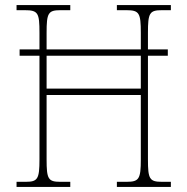

<svg xmlns="http://www.w3.org/2000/svg" viewBox="-20 -734 736 754"><path d="M45 0H256V-20H217C169 -20 163 -31 163 -108V-361H533V-108C533 -31 526 -20 477 -20H439V0H651V-20H616C567 -20 561 -31 561 -108V-515H639V-540H561V-605C561 -683 567 -694 616 -694H651V-714H439V-694H476C527 -694 533 -683 533 -605V-540H163V-605C163 -683 169 -694 218 -694H256V-714H45V-694H77C130 -694 135 -683 135 -605V-540H57V-515H135V-108C135 -31 128 -20 81 -20H45ZM163 -386V-515H533V-386Z"/></svg>

Font: Noto Serif Sinhala SemiCondensed Thin
Style: Regular
Weight: 100
Width: 4
Designer: Jelle Bosma - Monotype Design Team
Foundry: Monotype Imaging Inc.
Version: Version 2.007